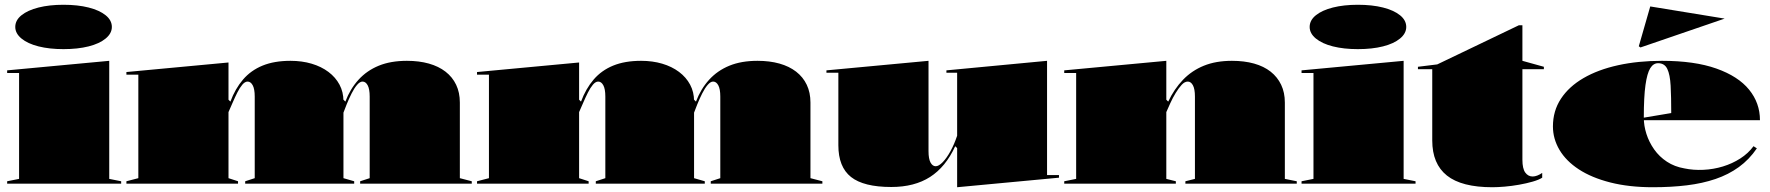

<svg xmlns="http://www.w3.org/2000/svg" viewBox="-20 -770 7422 805"><path d="M246 -564Q187 -564 141.5 -575.5Q96 -587 70 -608.5Q44 -630 44 -657Q44 -685 70 -706Q96 -727 141.5 -738.5Q187 -750 246 -750Q306 -750 351.5 -738.5Q397 -727 423 -706Q449 -685 449 -657Q449 -630 423 -608.5Q397 -587 351.5 -575.5Q306 -564 246 -564ZM10 0V-10L60 -20V-464H10V-475L438 -515V-20L488 -10V0Z M510 0V-10L560 -23V-457H510V-468L938 -508V-352L946 -344Q966 -398 999 -436.5Q1032 -475 1081 -495Q1130 -515 1198 -515Q1246 -515 1286.5 -503Q1327 -491 1357 -468.5Q1387 -446 1403.5 -415Q1420 -384 1420 -346V-23L1465 -10V0H1008V-10L1048 -23V-365Q1048 -397 1039.5 -412.5Q1031 -428 1018 -428Q1007 -428 996 -415Q985 -402 975 -382Q965 -362 955.5 -340Q946 -318 938 -300V-23L978 -10V0ZM1490 0V-10L1530 -23V-365Q1530 -397 1521.5 -412.5Q1513 -428 1500 -428Q1489 -428 1477 -414Q1465 -400 1454 -378Q1443 -356 1433.5 -332.5Q1424 -309 1417 -290V-355L1428 -344Q1448 -397 1483 -435.5Q1518 -474 1568 -494.5Q1618 -515 1686 -515Q1737 -515 1778 -503.5Q1819 -492 1848 -469.5Q1877 -447 1892.5 -414.5Q1908 -382 1908 -340V-23L1958 -10V0Z M1980 0V-10L2030 -23V-457H1980V-468L2408 -508V-352L2416 -344Q2436 -398 2469 -436.5Q2502 -475 2551 -495Q2600 -515 2668 -515Q2716 -515 2756.5 -503Q2797 -491 2827 -468.5Q2857 -446 2873.5 -415Q2890 -384 2890 -346V-23L2935 -10V0H2478V-10L2518 -23V-365Q2518 -397 2509.5 -412.5Q2501 -428 2488 -428Q2477 -428 2466 -415Q2455 -402 2445 -382Q2435 -362 2425.5 -340Q2416 -318 2408 -300V-23L2448 -10V0ZM2960 0V-10L3000 -23V-365Q3000 -397 2991.5 -412.5Q2983 -428 2970 -428Q2959 -428 2947 -414Q2935 -400 2924 -378Q2913 -356 2903.5 -332.5Q2894 -309 2887 -290V-355L2898 -344Q2918 -397 2953 -435.5Q2988 -474 3038 -494.5Q3088 -515 3156 -515Q3207 -515 3248 -503.5Q3289 -492 3318 -469.5Q3347 -447 3362.5 -414.5Q3378 -382 3378 -340V-23L3428 -10V0Z M3717 14Q3601 14 3548 -28Q3495 -70 3495 -161V-465H3445V-475L3873 -515V-136Q3873 -104 3881.5 -88.5Q3890 -73 3903 -73Q3916 -73 3932.5 -90Q3949 -107 3965 -136Q3981 -165 3993 -201V-465H3948V-475L4370 -515V-36H4420V-25L3993 15V-149L3985 -157Q3945 -70 3879.5 -28Q3814 14 3717 14Z M5417 -10V0H4950V-10L4990 -20V-365Q4990 -397 4981.5 -412.5Q4973 -428 4960 -428Q4947 -428 4934.5 -414.5Q4922 -401 4909.5 -380.5Q4897 -360 4887 -338Q4877 -316 4870 -300V-20L4910 -10V0H4442V-10L4492 -20V-464H4442V-475L4870 -515V-352L4878 -344Q4903 -397 4940 -435.5Q4977 -474 5027.5 -494.5Q5078 -515 5145 -515Q5197 -515 5238 -503.5Q5279 -492 5307.5 -469.5Q5336 -447 5351.5 -414.5Q5367 -382 5367 -340V-20Z M5673 -564Q5614 -564 5568.5 -575.5Q5523 -587 5497 -608.5Q5471 -630 5471 -657Q5471 -685 5497 -706Q5523 -727 5568.5 -738.5Q5614 -750 5673 -750Q5733 -750 5778.5 -738.5Q5824 -727 5850 -706Q5876 -685 5876 -657Q5876 -630 5850 -608.5Q5824 -587 5778.5 -575.5Q5733 -564 5673 -564ZM5437 0V-10L5487 -20V-464H5437V-475L5865 -515V-20L5915 -10V0Z M6237 15Q6108 15 6046.5 -34Q5985 -83 5985 -181V-480H5925V-490L6006 -500L6348 -664H6363V-515L6453 -490V-480H6363V-100Q6363 -63 6375 -46.5Q6387 -30 6406 -30Q6415 -30 6425.5 -34Q6436 -38 6446 -45V-25Q6432 -16 6406 -8.5Q6380 -1 6349 4.5Q6318 10 6288.5 12.5Q6259 15 6237 15Z M6948 -515Q7085 -515 7176.5 -482.5Q7268 -450 7313.5 -394Q7359 -338 7359 -266H6868V-276L6987 -296Q6987 -364 6984.5 -410.5Q6982 -457 6970.5 -481Q6959 -505 6932 -505Q6912 -505 6899 -484Q6886 -463 6879 -413.5Q6872 -364 6872 -276Q6872 -243 6883 -208.5Q6894 -174 6915.5 -143.5Q6937 -113 6969 -92Q7001 -71 7042 -64Q7080 -56 7122 -58Q7164 -60 7203.5 -72Q7243 -84 7276.5 -105.5Q7310 -127 7332 -157L7346 -148Q7314 -101 7270.5 -69.5Q7227 -38 7172.5 -19.5Q7118 -1 7052.5 7Q6987 15 6910 15Q6810 15 6731.5 -5Q6653 -25 6599.5 -60Q6546 -95 6518.5 -141.5Q6491 -188 6491 -240Q6491 -305 6524.5 -356Q6558 -407 6619 -442.5Q6680 -478 6764 -496.5Q6848 -515 6948 -515ZM6858 -571 6851 -576 6899 -743 7211 -692Z"/></svg>

Font: Kalnia SemiExpanded
Style: Bold
Weight: 700
Width: 6
Designer: Frida Medrano
Foundry: Frida Medrano
Version: Version 1.105